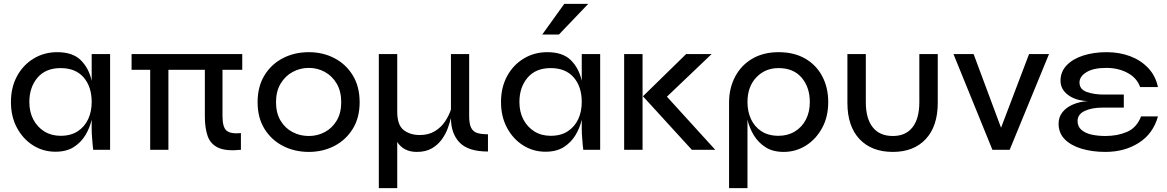

<svg xmlns="http://www.w3.org/2000/svg" viewBox="-20 -781 6084 1001"><path d="M269 10Q205 10 152.5 -23Q100 -56 68.5 -114.5Q37 -173 37 -249Q37 -325 68.5 -383.5Q100 -442 155 -475.5Q210 -509 278 -509Q359 -509 401 -467.5Q443 -426 458 -360V-499H554V0H466Q465 -3 463.5 -21.5Q462 -40 460 -64Q458 -88 458 -109V-157Q448 -114 425 -76Q402 -38 364 -14Q326 10 269 10ZM296 -73Q349 -73 385 -96.5Q421 -120 439.5 -159.5Q458 -199 458 -249Q458 -329 416 -377.5Q374 -426 296 -426Q218 -426 175.5 -376Q133 -326 133 -249Q133 -197 154 -157.5Q175 -118 211.5 -95.5Q248 -73 296 -73Z M1140 -176Q1140 -118 1161 -100Q1182 -82 1236 -87V0Q1158 8 1117.5 -11Q1077 -30 1062.5 -72Q1048 -114 1048 -174V-417H858V0H763V-417H666V-499H1243V-417H1140Z M1590 11Q1516 11 1455.5 -20Q1395 -51 1359 -109Q1323 -167 1323 -248Q1323 -330 1359 -388.5Q1395 -447 1455.5 -478Q1516 -509 1590 -509Q1663 -509 1723 -478Q1783 -447 1819 -388.5Q1855 -330 1855 -248Q1855 -167 1819 -109Q1783 -51 1723 -20Q1663 11 1590 11ZM1590 -72Q1635 -72 1673.5 -92.5Q1712 -113 1735.5 -152.5Q1759 -192 1759 -248Q1759 -305 1735.5 -345Q1712 -385 1673.5 -406Q1635 -427 1590 -427Q1545 -427 1506 -406Q1467 -385 1443 -345Q1419 -305 1419 -248Q1419 -192 1442.5 -152.5Q1466 -113 1505 -92.5Q1544 -72 1590 -72Z M2524 9Q2421 9 2376 -38Q2331 -85 2331 -166Q2325 -141 2314 -111Q2303 -81 2282.5 -53Q2262 -25 2230.5 -7Q2199 11 2153 11Q2084 11 2051 -41V200H1955V-499H2051V-199Q2051 -129 2084.5 -103Q2118 -77 2169 -77Q2214 -77 2247 -97Q2280 -117 2300.5 -148Q2321 -179 2331 -210V-499H2426V-177Q2426 -135 2436.5 -114.5Q2447 -94 2468.5 -87.5Q2490 -81 2524 -81Z M2824 10Q2760 10 2707.5 -23Q2655 -56 2623.5 -114.5Q2592 -173 2592 -249Q2592 -325 2623.5 -383.5Q2655 -442 2710 -475.5Q2765 -509 2833 -509Q2914 -509 2956 -467.5Q2998 -426 3013 -360V-499H3109V0H3021Q3020 -3 3018.5 -21.5Q3017 -40 3015 -64Q3013 -88 3013 -109V-157Q3003 -114 2980 -76Q2957 -38 2919 -14Q2881 10 2824 10ZM2851 -73Q2904 -73 2940 -96.5Q2976 -120 2994.5 -159.5Q3013 -199 3013 -249Q3013 -329 2971 -377.5Q2929 -426 2851 -426Q2773 -426 2730.5 -376Q2688 -326 2688 -249Q2688 -197 2709 -157.5Q2730 -118 2766.5 -95.5Q2803 -73 2851 -73ZM2807 -601 2922 -761H3047L2894 -601Z M3234 -499H3330V0H3234ZM3690 -499 3457 -277 3709 0H3587L3332 -279L3557 -499Z M4066 11Q4009 11 3971 -13.5Q3933 -38 3910 -76Q3887 -114 3877 -157V200H3781V-246Q3781 -322 3813 -382Q3845 -442 3903 -475.5Q3961 -509 4039 -509Q4120 -509 4178 -475.5Q4236 -442 4267 -383Q4298 -324 4298 -249Q4298 -172 4266 -113.5Q4234 -55 4181.5 -22Q4129 11 4066 11ZM4039 -73Q4087 -73 4124 -95.5Q4161 -118 4181.5 -157.5Q4202 -197 4202 -249Q4202 -326 4159.5 -376Q4117 -426 4039 -426Q3969 -426 3923 -377.5Q3877 -329 3877 -249Q3877 -199 3895.5 -159.5Q3914 -120 3950 -96.5Q3986 -73 4039 -73Z M4869 -499V-245Q4869 -123 4806.5 -56Q4744 11 4635 11Q4524 11 4461 -56Q4398 -123 4398 -245V-499H4494V-248Q4494 -163 4530 -117.5Q4566 -72 4635 -72Q4702 -72 4737.5 -117.5Q4773 -163 4773 -248V-499Z M5449 -499 5244 0H5154L4951 -499H5056L5199 -115L5345 -499Z M5743 11Q5675 11 5619.5 -5.5Q5564 -22 5531.5 -54.5Q5499 -87 5499 -136Q5499 -171 5519.5 -196.5Q5540 -222 5574.5 -236.5Q5609 -251 5651 -254Q5589 -256 5549 -285.5Q5509 -315 5509 -360Q5509 -407 5541 -440.5Q5573 -474 5627.5 -491.5Q5682 -509 5750 -509Q5816 -509 5872 -488Q5928 -467 5966.5 -426Q6005 -385 6017 -327H5924Q5908 -374 5859.5 -400.5Q5811 -427 5748 -427Q5680 -427 5644 -404.5Q5608 -382 5608 -351Q5608 -315 5646 -301.5Q5684 -288 5735 -288H5839V-220H5729Q5672 -220 5635 -202.5Q5598 -185 5598 -150Q5598 -121 5618.5 -103.5Q5639 -86 5672 -79Q5705 -72 5743 -72Q5806 -72 5856 -93.5Q5906 -115 5929 -174H6017Q5992 -84 5917.5 -36.5Q5843 11 5743 11Z"/></svg>

Font: Syne Medium
Style: Regular
Weight: 500
Designer: Lucas Descroix
Foundry: Bonjour Monde
Version: Version 2.200; ttfautohint (v1.8.4)